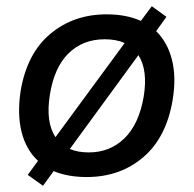

<svg xmlns="http://www.w3.org/2000/svg" viewBox="-20 -559 621 616"><path d="M118 37 69 2 102 -43Q64 -78 49.5 -134.5Q35 -191 46 -266Q66 -387 141 -450Q216 -513 322 -513Q385 -513 432 -492L467 -539L514 -505L481 -459Q517 -424 531.5 -368Q546 -312 534 -239Q514 -118 439.5 -54.5Q365 9 258 9Q198 9 152 -10ZM140 -255Q126 -167 158 -119L380 -421Q353 -433 316 -433Q246 -433 200 -388Q154 -343 140 -255ZM265 -70Q333 -70 379.5 -115.5Q426 -161 441 -249Q455 -334 424 -382L204 -81Q230 -70 265 -70Z"/></svg>

Font: Winston Medium
Style: Italic
Weight: 500
Italic angle: -9°
Designer: Original fonts by Vernon Adams / Changes by Cristiano Sobral
Foundry: Original fonts by Vernon Adams / Changes by Cristiano Sobral
Version: Version 2.503;July 17, 2020;FontCreator 13.0.0.2655 64-bit